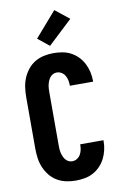

<svg xmlns="http://www.w3.org/2000/svg" viewBox="-106 -1047 712 1114"><g transform="rotate(-10 250.0 -490.0)"><path d="M247 8Q219 8 191 2Q163 -4 138.5 -18.5Q114 -33 96 -55.5Q78 -78 67 -104Q56 -130 52 -158.5Q48 -187 48 -215V-520Q48 -548 52 -576.5Q56 -605 67 -631Q78 -657 96 -679.5Q114 -702 138.5 -716.5Q163 -731 191 -737Q219 -743 247 -743Q273 -743 299.5 -738.5Q326 -734 349.5 -721.5Q373 -709 391.5 -690Q410 -671 422 -647.5Q434 -624 440 -598Q446 -572 446 -546V-540H309V-542Q309 -557 306 -572Q303 -587 295.5 -600Q288 -613 275 -621Q262 -629 247 -629Q235 -629 224.5 -623.5Q214 -618 207 -609Q200 -600 195.5 -589Q191 -578 188.5 -566.5Q186 -555 185.5 -543.5Q185 -532 185 -520V-215Q185 -203 185.5 -191.5Q186 -180 188.5 -168.5Q191 -157 195.5 -146Q200 -135 207 -126Q214 -117 224.5 -111.5Q235 -106 247 -106Q262 -106 275 -114Q288 -122 295.5 -135Q303 -148 306 -163Q309 -178 309 -193V-195H446V-189Q446 -163 440 -137Q434 -111 422 -87.5Q410 -64 391.5 -45Q373 -26 349.5 -13.5Q326 -1 299.5 3.5Q273 8 247 8ZM236 -788 169 -842 296 -988 379 -922Z"/></g></svg>

Font: Iosevka Term Curly Heavy
Style: Regular
Weight: 900
Designer: Belleve Invis
Foundry: Belleve Invis
Version: Version 32.3.0